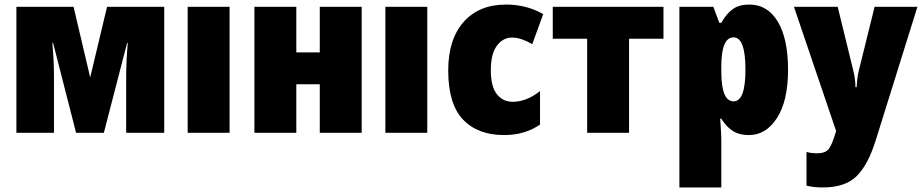

<svg xmlns="http://www.w3.org/2000/svg" viewBox="-20 -583 4048 843"><path d="M701 -553H450L376 -243L303 -553H52V0H217V-244Q217 -287 215 -323.5Q213 -360 210 -395H213L314 0H436L538 -394H541Q538 -361 536 -322.5Q534 -284 534 -247V0H701Z M988 0H804V-553H988Z M1281 -553V-353H1384V-553H1568V0H1384V-213H1281V0H1097V-553Z M1856 0H1672V-553H1856Z M2193 10Q2241 10 2280 -2Q2319 -14 2351 -36V-183Q2291 -136 2231 -136Q2188 -136 2161.5 -169.5Q2135 -203 2135 -275Q2135 -346 2161.5 -382Q2188 -418 2228 -418Q2250 -418 2272.5 -410Q2295 -402 2317 -389L2365 -521Q2292 -563 2202 -563Q2083 -563 2015.5 -486.5Q1948 -410 1948 -274Q1948 -126 2013 -58Q2078 10 2193 10Z M2893 -413H2742V0H2558V-413H2407V-553H2893Z M3201 -419Q3253 -419 3253 -277Q3253 -138 3201 -138Q3147 -138 3147 -268V-291Q3147 -419 3201 -419ZM3270 -563Q3226 -563 3198 -543.5Q3170 -524 3147 -483H3138L3112 -553H2963V240H3147V37Q3147 14 3145.5 -10Q3144 -34 3142 -62H3147Q3166 -30 3194.5 -10Q3223 10 3269 10Q3343 10 3391.5 -65Q3440 -140 3440 -277Q3440 -413 3395 -488Q3350 -563 3270 -563Z M3466 -553 3651 -8 3648 2Q3634 50 3619.5 70Q3605 90 3568 90Q3540 90 3521 84V232Q3551 240 3593 240Q3690 240 3740.5 191Q3791 142 3825 33L4008 -553H3820L3751 -274Q3746 -254 3744 -235Q3742 -216 3741 -200H3736Q3736 -237 3726 -275L3658 -553Z"/></svg>

Font: Noto Sans Display SemiCondensed Black
Style: Regular
Weight: 900
Width: 4
Designer: Monotype Design Team
Foundry: Monotype Imaging Inc.
Version: Version 1.900